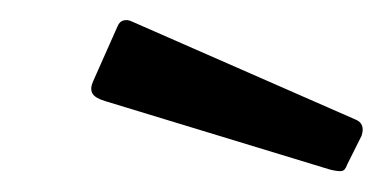

<svg xmlns="http://www.w3.org/2000/svg" viewBox="-20 -770 375 188"><path d="M95 -744Q97 -749 101 -750Q105 -751 109 -749L328 -653Q333 -651 334.5 -647Q336 -643 334 -637L320 -609Q318 -603 314.5 -602.5Q311 -602 303 -604L83 -671Q73 -674 70.5 -678.5Q68 -683 71 -690Z"/></svg>

Font: Libre Franklin Thin Medium
Style: Italic
Weight: 500
Italic angle: -8°
Version: Version 3.000